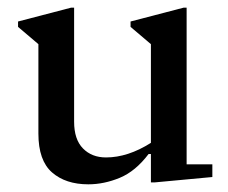

<svg xmlns="http://www.w3.org/2000/svg" viewBox="-20 -470 595 500"><path d="M373 5V-69H367Q333 -24 292 -7Q251 10 210 10Q151 10 115.5 -21Q80 -52 80 -122V-355L27 -400V-414L165 -450H173V-153Q173 -107 196 -83.5Q219 -60 256 -60Q313 -60 373 -98V-355L320 -400V-414L458 -450H466V-42H533V-9L383 5Z"/></svg>

Font: Gulzar
Style: Regular
Weight: 400
Designer: Borna Izadpanah, Alice Savoie, Simon Cozens, Fiona Ross
Version: Version 1.000;[7b34f74]; ttfautohint (v1.8.4)